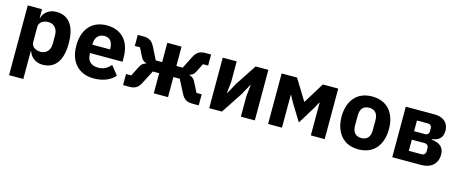

<svg xmlns="http://www.w3.org/2000/svg" viewBox="-43 -1132 4590 1927"><g transform="rotate(15 2252.0 -168.5)"><path d="M69 -525H217V-437H222C237 -496 295 -537 363 -537C496 -537 565 -442 565 -263C565 -84 496 12 363 12C328 12 297 1 273 -17C248 -35 230 -60 222 -88H217V200H69ZM314 -108C370 -108 411 -150 411 -217V-308C411 -375 370 -417 314 -417C258 -417 217 -388 217 -340V-185C217 -137 258 -108 314 -108Z M896 12C816 12 753 -15 710 -63C666 -110 644 -179 644 -263C644 -346 666 -414 708 -462C750 -510 811 -537 890 -537C977 -537 1038 -505 1078 -456C1117 -407 1134 -340 1134 -269V-225H797V-217C797 -148 833 -104 913 -104C974 -104 1009 -132 1042 -167L1116 -75C1069 -20 992 12 896 12ZM893 -428C833 -428 797 -385 797 -320V-312H981V-321C981 -385 953 -428 893 -428Z M1200 -115H1254L1309 -223C1322 -248 1342 -263 1367 -268V-273C1342 -279 1324 -295 1311 -320L1266 -410H1212V-525H1273C1329 -525 1362 -504 1389 -451L1453 -324H1519V-525H1667V-324H1733L1797 -451C1824 -504 1857 -525 1913 -525H1974V-410H1920L1875 -320C1862 -295 1844 -279 1819 -273V-268C1844 -263 1864 -248 1877 -223L1932 -115H1986V0H1919C1863 0 1830 -19 1802 -75L1733 -209H1667V0H1519V-209H1453L1384 -75C1356 -19 1323 0 1267 0H1200Z M2095 -525H2240V-314L2227 -192H2230L2291 -304L2437 -525H2569V0H2424V-211L2437 -333H2434L2373 -221L2227 0H2095Z M2707 -525H2867L2999 -310H3003L3135 -525H3295V0H3151V-341H3148L3108 -268L3001 -94L2894 -268L2854 -341H2851V0H2707Z M3646 12C3569 12 3508 -14 3466 -62C3424 -110 3400 -179 3400 -263C3400 -347 3424 -416 3466 -464C3508 -511 3569 -537 3646 -537C3723 -537 3785 -511 3827 -464C3869 -416 3892 -347 3892 -263C3892 -179 3869 -110 3827 -62C3785 -14 3723 12 3646 12ZM3646 -105C3705 -105 3738 -142 3738 -209V-316C3738 -383 3705 -420 3646 -420C3587 -420 3554 -383 3554 -316V-209C3554 -142 3587 -105 3646 -105Z M3997 -525H4296C4392 -525 4444 -473 4444 -393C4444 -325 4409 -289 4333 -278V-273C4420 -265 4464 -225 4464 -152C4464 -59 4402 0 4298 0H3997ZM4271 -105C4298 -105 4315 -120 4315 -147V-178C4315 -205 4298 -221 4271 -221H4141V-105ZM4253 -309C4280 -309 4295 -324 4295 -351V-378C4295 -405 4280 -420 4253 -420H4141V-309Z"/></g></svg>

Font: Plexus Sans Bold
Style: Regular
Weight: 700
Version: Version 2.001;PS 002.001;hotconv 1.0.70;makeotf.lib2.5.58329